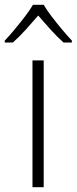

<svg xmlns="http://www.w3.org/2000/svg" viewBox="-48 -784 321 804"><path d="M135 0H88V-531H135ZM135 -764Q147 -743 168 -715.5Q189 -688 211.5 -661Q234 -634 253 -614V-606H218Q191 -630 163 -661Q135 -692 112 -719Q89 -692 61 -661Q33 -630 6 -606H-28V-614Q-9 -634 13.5 -661Q36 -688 57 -715.5Q78 -743 90 -764Z"/></svg>

Font: Noto Sans Oriya ExtraLight
Style: Regular
Weight: 250
Version: Version 2.003